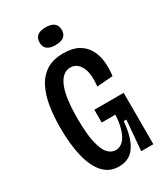

<svg xmlns="http://www.w3.org/2000/svg" viewBox="-208 -936 910 1042"><g transform="rotate(-30 247.5 -415.0)"><path d="M222 12Q163 12 125 -30Q87 -72 68.5 -149Q50 -226 50 -330Q50 -399 59.5 -460.5Q69 -522 93 -570Q117 -618 159 -645Q201 -672 266 -672Q323 -672 359 -651.5Q395 -631 414 -597Q433 -563 437.5 -520Q442 -477 436 -431L336 -423Q345 -503 323 -544.5Q301 -586 260 -586Q210 -586 183 -523Q156 -460 156 -328Q156 -232 168.5 -176.5Q181 -121 202.5 -97.5Q224 -74 251 -74Q291 -74 315.5 -118Q340 -162 345 -242H259V-322H443V-229V0H367L383 -189H366Q359 -95 325 -41.5Q291 12 222 12ZM253 -731Q184 -731 184 -786Q184 -842 253 -842Q323 -842 323 -786Q323 -731 253 -731Z"/></g></svg>

Font: Bricolage Grotesque 10pt Condensed Medium
Style: Regular
Weight: 500
Width: 3
Designer: Mathieu Triay
Foundry: Atelier Triay
Version: Version 1.000; ttfautohint (v1.8.4.7-5d5b);gftools[0.9.32]